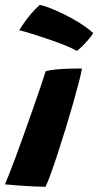

<svg xmlns="http://www.w3.org/2000/svg" viewBox="-46 -732 386 754"><path d="M132.5 1.5Q112 1.5 85.8 0.2Q59.5 -1 30.5 -3.2Q1.5 -5.5 -26.5 -8Q-21.5 -19 -9.8 -48.8Q2 -78.5 17.2 -119.8Q32.5 -161 49.2 -208Q66 -255 82.2 -301.2Q98.5 -347.5 112 -387Q125.5 -426.5 133.5 -452.5Q152 -457.5 179 -459.8Q206 -462 232.8 -462.5Q259.5 -463 276 -463Q273 -445.5 263.8 -409.2Q254.5 -373 241 -325.8Q227.5 -278.5 212 -227.8Q196.5 -177 181.2 -130.5Q166 -84 153.2 -49Q140.5 -14 132.5 1.5ZM110 -712.5Q121.5 -711.5 147.5 -701.5Q173.5 -691.5 205.8 -675.8Q238 -660 268.5 -640.8Q299 -621.5 320 -602Q312 -589 298.8 -573.8Q285.5 -558.5 273.2 -546.8Q261 -535 255.5 -532Q239 -542 210.8 -553.5Q182.5 -565 149.5 -576.2Q116.5 -587.5 85 -597.5Q53.5 -607.5 29.5 -613.5Q33 -619.5 44.8 -637Q56.5 -654.5 73.8 -675.2Q91 -696 110 -712.5Z"/></svg>

Font: Grandstander Thin
Style: Bold Italic
Weight: 700
Italic angle: -15°
Version: Version 1.200